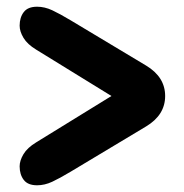

<svg xmlns="http://www.w3.org/2000/svg" viewBox="-20 -628 548 572"><path d="M38.5 -551.5Q38.5 -576 50.8 -592Q63 -608 90.5 -608Q113 -608 135.5 -597.5Q158 -587 190.5 -567.5L415.5 -432.5Q472 -398.5 472 -342Q472 -285.5 415.5 -251.5L190.5 -116.5Q158 -97 135.5 -86.5Q113 -76 90.5 -76Q63 -76 50.8 -92Q38.5 -108 38.5 -132.5Q38.5 -149.5 50 -168.8Q61.5 -188 88 -204L312 -342L88 -480Q61.5 -496 50 -515.2Q38.5 -534.5 38.5 -551.5Z"/></svg>

Font: Fraunces 72pt SuperSoft Black
Style: Regular
Weight: 900
Version: Version 1.000;[0bf87f6ff]